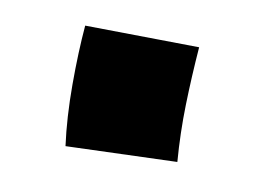

<svg xmlns="http://www.w3.org/2000/svg" viewBox="-35 -202 340 250"><g transform="rotate(10 135.0 -77.5)"><path d="M63 2Q58 -35 58 -78.5Q58 -122 61 -157L212 -155Q209 -116 208 -78.5Q207 -41 210 -3Z"/></g></svg>

Font: Marhey Medium
Style: Regular
Weight: 500
Designer: Nur Syamsi & Bustanul Arifin
Foundry: Namelatype
Version: Version 1.000